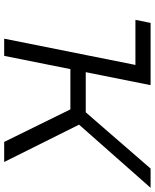

<svg xmlns="http://www.w3.org/2000/svg" viewBox="69 -809 740 918"><g transform="rotate(90 439.0 -350.0)"><path d="M247 0H165L290.5 -627.5H75L89.5 -700H387L325 -390H517L786 -700H878L576 -358L754.5 0H658.5L503 -316.5H310.5Z"/></g></svg>

Font: Argentum Sans Light
Style: Italic
Weight: 300
Italic angle: -11.3°
Designer: Julieta Ulanovsky (font), Owen Earl (portions from Jones font), Cristiano Sobral (main changes and remaster)
Foundry: Julieta Ulanovsky (font), Owen Earl (portions from Jones font), Cristiano Sobral (main changes and remaster)
Version: Version 3.127